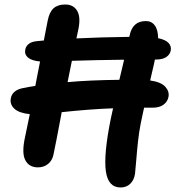

<svg xmlns="http://www.w3.org/2000/svg" viewBox="-20 -745 776 849"><path d="M147.9 -4.9Q108.4 -4.9 91.8 -36.9Q75.2 -68.8 90.8 -139.2Q95.7 -164.1 111.8 -240.2Q64 -245.1 43.5 -264.4Q22.9 -283.7 27.8 -310.1Q34.2 -345.2 79.1 -355Q107.4 -360.8 136.2 -365.2Q139.2 -381.8 142.8 -399.9Q146.5 -418 150.6 -439.7Q154.8 -461.4 157.2 -473.1Q119.6 -476.6 103.5 -490.7Q87.4 -504.9 91.8 -525.9Q94.2 -540.5 107.2 -550.8Q120.1 -561 143.1 -563Q147.9 -563.5 158.4 -564.5Q168.9 -565.4 173.8 -565.9Q187.5 -633.8 190.9 -653.8Q198.2 -691.4 216.8 -708.3Q235.4 -725.1 268.1 -725.1Q304.7 -725.1 321.3 -697Q337.9 -668.9 326.2 -613.8Q318.4 -579.1 317.9 -575.2Q427.7 -580.6 551.8 -582Q551.8 -583 552.5 -585Q553.2 -586.9 553.2 -587.9Q565.9 -651.9 625 -651.9Q649.9 -651.9 664.3 -632.8Q678.7 -613.8 679.2 -576.2Q712.4 -569.3 725.6 -554.7Q738.8 -540 734.9 -521Q731 -502.9 714.6 -492.4Q698.2 -481.9 672.9 -481.9H665Q662.1 -465.8 654.5 -434.6Q647 -403.3 644 -389.2Q691.9 -382.3 710.7 -361.6Q729.5 -340.8 725.1 -316.9Q720.7 -294.9 702.9 -282Q685.1 -269 657.2 -269H617.2Q615.2 -257.8 609.6 -233.9Q604 -210 602.1 -198.2Q594.7 -160.2 590.6 -122.8Q586.4 -85.4 583 -42.5Q579.6 0.5 577.1 22.9Q572.8 51.8 555.7 67.9Q538.6 84 513.2 84Q458 84 448 11.7Q438 -60.5 469.2 -216.8Q470.7 -224.1 474.4 -240.7Q478 -257.3 480 -266.1Q375.5 -262.2 252.9 -249Q226.6 -108.4 216.8 -63Q211.9 -36.1 193.1 -20.5Q174.3 -4.9 147.9 -4.9ZM297.9 -476.1Q287.1 -425.8 278.8 -381.8Q374 -390.6 507.8 -392.1Q511.7 -409.7 519 -439.5Q526.4 -469.2 528.8 -481Q399.4 -479.5 297.9 -476.1Z"/></svg>

Font: Shantell Sans Irregular Bouncy
Style: Italic
Weight: 600
Italic angle: -11.31°
Designer: Stephen Nixon, Anya Danilova, Shantell Martin
Foundry: Arrow Type
Version: Version 1.006;[9816181b4]